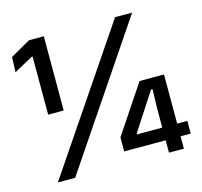

<svg xmlns="http://www.w3.org/2000/svg" viewBox="-95 -743 889 847"><g transform="rotate(-15 349.0 -319.5)"><path d="M175 -300H104V-565.5H100L13.5 -518L16 -587L107.5 -639H175ZM147 0H68L500.5 -639H578.5ZM643.5 0H575.5V-204L578 -289.5H571L460 -118.5V-94.5L426.5 -114.5H690V-56.5H386V-120.5L532 -339H643.5Z"/></g></svg>

Font: Anek Devanagari Medium Medium
Style: Regular
Weight: 500
Version: Version 1.003